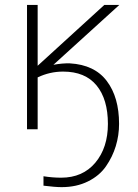

<svg xmlns="http://www.w3.org/2000/svg" viewBox="-20 -521 555 774"><path d="M88.9 0V-501H131.8V-255.9L400.4 -501H460.9L195.3 -259.8Q232.4 -266.6 261.7 -265.6Q361.3 -259.8 410.6 -194.3Q460 -128.9 460 -21.5Q460 24.4 446.8 67.9Q433.6 111.3 407.2 149.4Q380.9 187.5 334.5 210.4Q288.1 233.4 228.5 233.4Q202.1 233.4 155.3 227.5V189.5Q191.4 195.3 226.6 195.3Q313.5 195.3 364.3 134.8Q415 74.2 415 -21.5Q415 -121.1 369.1 -176.8Q323.2 -232.4 234.4 -232.4Q180.7 -232.4 131.8 -209V0Z"/></svg>

Font: Gothic A1 ExtraLight
Style: Regular
Weight: 275
Designer: HanYang I&C Co.,Ltd.
Foundry: HanYang I&C Co.,Ltd.
Version: Version 2.50